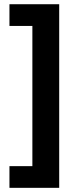

<svg xmlns="http://www.w3.org/2000/svg" viewBox="-20 -734 371 912"><path d="M24.9 55.2H133.8V-610.8H24.9V-713.9H261.2V158.2H24.9Z"/></svg>

Font: Wonky
Style: Regular
Weight: 400
Designer: Monotype Design Team
Foundry: Monotype Imaging Inc.
Version: Version 3.000